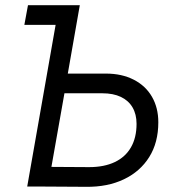

<svg xmlns="http://www.w3.org/2000/svg" viewBox="-20 -720 683 741"><path d="M88 -700H279L225 -624H74ZM164 -76 324 -75Q382 -75 423 -94.5Q464 -114 485.5 -151.5Q507 -189 507 -242Q507 -279 491.5 -305.5Q476 -332 446.5 -346Q417 -360 375 -360H219L232 -436H389Q450 -436 496 -412.5Q542 -389 566.5 -346.5Q591 -304 591 -248Q591 -170 556 -114Q521 -58 458 -28Q395 2 312 1L150 0ZM208 -700H288L235 -398L234 -390L165 0H85Z"/></svg>

Font: Fixel Italic Variable 20240409 Display Thin
Style: Italic
Weight: 100
Italic angle: -10°
Designer: AlfaBravo + MacPaw
Foundry: Kyrylo Tkachov, Marchela Mozhyna, Serhii Makarenko, Maria Weinstein, Zakhar Kryvoshyya
Version: Version 1.211;Glyphs 3.2 (3225)